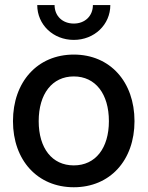

<svg xmlns="http://www.w3.org/2000/svg" viewBox="-20 -749 600 780"><path d="M279.8 11.7C427.2 11.7 526.4 -98.1 526.4 -256.8C526.4 -416.5 427.2 -527.3 279.8 -527.3C132.3 -527.3 32.7 -416.5 32.7 -256.8C32.7 -98.1 132.3 11.7 279.8 11.7ZM279.8 -77.1C191.4 -77.1 137.2 -147 137.2 -256.8C137.2 -367.7 191.9 -438.5 279.8 -438.5C367.7 -438.5 422.4 -367.7 422.4 -256.8C422.4 -147.5 368.2 -77.1 279.8 -77.1ZM279.8 -586.9C363.3 -586.9 428.2 -648.9 428.2 -728.5H357.4C357.4 -684.1 325.2 -653.3 279.8 -653.3C233.9 -653.3 201.7 -684.1 201.7 -728.5H131.3C131.3 -648.9 195.8 -586.9 279.8 -586.9Z"/></svg>

Font: Inteeer Medium
Style: Regular
Weight: 500
Designer: Rasmus Andersson
Foundry: rsms
Version: Version 4.001;Glyphs 3.4 (3402)